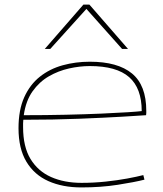

<svg xmlns="http://www.w3.org/2000/svg" viewBox="-20 -810 712 840"><path d="M336 10Q254 10 192 -17.5Q130 -45 95.5 -102.5Q61 -160 61 -249Q61 -329 86 -384.5Q111 -440 154.5 -474.5Q198 -509 254.5 -524.5Q311 -540 373 -540Q495 -540 557.5 -488.5Q620 -437 620 -325Q620 -321 620 -315.5Q620 -310 619 -306Q592 -304 515.5 -299.5Q439 -295 327 -290.5Q215 -286 82 -286Q81 -278 81 -270Q81 -262 81 -254Q81 -168 113.5 -114.5Q146 -61 203.5 -35.5Q261 -10 337 -10Q390 -10 442 -15.5Q494 -21 537 -29Q580 -37 607 -44L612 -24Q569 -13 495 -1.5Q421 10 336 10ZM84 -306Q181 -306 268 -308Q355 -310 424 -313Q493 -316 539 -319Q585 -322 600 -324Q600 -424 545 -472.5Q490 -521 373 -521Q329 -521 282 -510.5Q235 -500 193.5 -476Q152 -452 122.5 -410.5Q93 -369 84 -306ZM176 -596 345 -790H371L540 -596H514L358 -771L200 -596Z"/></svg>

Font: Georama Extended Thin
Style: Regular
Weight: 100
Width: 7
Designer: Jean-Baptiste Levee
Foundry: Production Type
Version: Version 1.000